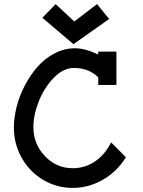

<svg xmlns="http://www.w3.org/2000/svg" viewBox="-20 -917 697 938"><path d="M454.1 -897 342.8 -812 252 -897 187 -830.1 338.9 -701.2 513.2 -824.2ZM335 1Q413.6 1 482.9 -39.1Q552.2 -79.1 595.2 -148.9L522.9 -221.2Q492.2 -160.6 443.4 -127.9Q394.5 -95.2 335 -95.2Q255.9 -95.2 199.5 -154.3Q143.1 -213.4 143.1 -295.9Q143.1 -354.5 169.2 -421.1Q195.3 -487.8 242.2 -536.4Q289.1 -585 340.8 -585Q414.1 -585 460 -539.1V-502H548.8V-665H460V-650.9Q395.5 -681.2 346.2 -681.2Q294.4 -681.2 246.6 -656.2Q198.7 -631.3 163.3 -590.8Q127.9 -550.3 101.3 -499.5Q74.7 -448.7 61.3 -395.5Q47.9 -342.3 47.9 -293.9Q47.9 -212.4 86.9 -144.3Q126 -76.2 191.9 -37.6Q257.8 1 335 1Z"/></svg>

Font: Comic Neue Angular
Style: Bold
Weight: 700
Designer: Craig Rozynski
Foundry: Craig Rozynski
Version: Version 2.003